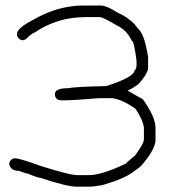

<svg xmlns="http://www.w3.org/2000/svg" viewBox="-20 -706 626 712"><path d="M298.8 -685.5H355.5Q376.5 -684.6 414.1 -660.2Q451.2 -644.5 480.5 -615.2Q480.5 -612.3 494.1 -597.7Q516.6 -576.2 529.3 -494.1V-455.1Q529.3 -434.6 494.1 -394.5Q460.9 -371.1 453.1 -371.1Q453.6 -368.7 509.8 -337.9Q556.6 -272.5 556.6 -232.4V-181.6Q551.3 -146.5 505.9 -93.8Q501 -87.4 476.6 -70.3Q442.9 -43.5 359.4 -19.5Q326.2 -13.7 310.5 -13.7H263.7Q228 -13.7 128.9 -46.9Q119.1 -46.9 82 -62.5Q75.7 -62.5 50.8 -72.3Q18.1 -72.3 13.7 -99.6Q19.5 -119.1 37.1 -119.1Q61 -116.2 127 -91.8Q238.3 -56.6 265.6 -56.6H310.5Q356.9 -56.6 447.3 -99.6Q447.3 -102.1 480.5 -128.9Q513.7 -173.8 513.7 -189.5V-232.4Q509.8 -262.2 482.4 -302.7Q433.1 -337.4 396.5 -341.8H345.7Q252.9 -334 218.8 -334H209Q183.6 -334 183.6 -357.4Q183.6 -378.9 232.4 -378.9Q257.3 -384.3 373 -386.7Q478.5 -419.9 478.5 -445.3Q483.4 -445.3 486.3 -460.9V-480.5Q477.1 -554.7 468.8 -554.7Q449.7 -595.7 410.2 -613.3Q361.8 -642.6 349.6 -642.6H296.9Q192.9 -642.6 109.4 -585.9Q95.2 -580.6 78.1 -562.5Q69.8 -556.6 62.5 -556.6Q43 -562.5 43 -580.1Q43 -601.6 103.5 -632.8Q179.7 -676.8 255.9 -683.6Q263.2 -685.5 298.8 -685.5Z"/></svg>

Font: CEF Fonts CJK
Style: Regular
Weight: 400
Designer: PartyBoss (派对大魔王)
Version: Release 2.25